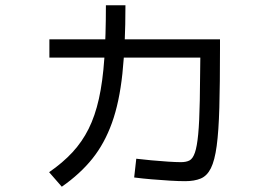

<svg xmlns="http://www.w3.org/2000/svg" viewBox="-20 -665 1040 727"><path d="M681 21Q657 21 623.5 19Q590 17 554.5 14Q519 11 488 7L496 -64Q521 -61 553 -58Q585 -55 616 -53Q647 -51 665 -51Q685 -51 697.5 -57.5Q710 -64 718 -87Q726 -110 730.5 -157Q735 -204 736.5 -284Q738 -364 739 -485L783 -447H167V-516H813V-480Q813 -347 810.5 -257.5Q808 -168 800.5 -112.5Q793 -57 778.5 -28Q764 1 740 11Q716 21 681 21ZM166 -13Q218 -49 254.5 -88.5Q291 -128 315.5 -177Q340 -226 354.5 -291Q369 -356 375 -443Q381 -530 381 -645H455Q455 -495 443.5 -386.5Q432 -278 404 -200Q376 -122 330 -64.5Q284 -7 214 42Z"/></svg>

Font: M PLUS 1
Style: Regular
Weight: 400
Designer: Coji Morishita
Foundry: UNDERFOREST DESIGN
Version: Version 1.001